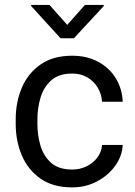

<svg xmlns="http://www.w3.org/2000/svg" viewBox="-20 -770 563 799"><path d="M280.3 -64.5Q312.5 -64.5 339.8 -77.6Q367.2 -90.8 384.8 -114Q402.3 -137.2 404.8 -167H490.7Q488.3 -120.1 459.2 -79.8Q430.2 -39.6 383.3 -14.9Q336.4 9.8 280.3 9.8Q200.7 9.8 148.7 -26.6Q96.7 -63 71 -123Q45.4 -183.1 45.4 -253.9V-274.4Q45.4 -345.2 71 -405.3Q96.7 -465.3 148.9 -501.7Q201.2 -538.1 280.3 -538.1Q342.3 -538.1 388.7 -512.9Q435.1 -487.8 461.7 -444.6Q488.3 -401.4 490.7 -346.7H404.8Q402.3 -379.4 386.5 -405.8Q370.6 -432.1 343.5 -448Q316.4 -463.9 280.3 -463.9Q224.6 -463.9 193.1 -435.5Q161.6 -407.2 148.7 -363.8Q135.7 -320.3 135.7 -274.4V-253.9Q135.7 -207.5 148.4 -164.1Q161.1 -120.6 192.6 -92.5Q224.1 -64.5 280.3 -64.5ZM186 -749.5 259.8 -666.5 333.5 -749.5H411.6V-744.6L287.6 -610.8H231.9L109.9 -744.6V-749.5Z"/></svg>

Font: Vazirmatn
Style: Regular
Weight: 400
Designer: Saber Rastikerdar
Foundry: Saber Rastikerdar
Version: Version 33.003;September 2, 2022;FontCreator 14.0.0.2862 64-